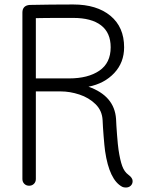

<svg xmlns="http://www.w3.org/2000/svg" viewBox="-20 -825 669 857"><path d="M572 -17Q572 -4 563.5 4Q555 12 542 12Q532 12 526 9Q468 -21 449 -151Q446 -173 442.5 -217Q439 -261 438 -288Q436 -331 406.5 -360Q377 -389 334.5 -403Q292 -417 251 -417H140V-26Q140 -13 131.5 -4.5Q123 4 110 4Q97 4 88.5 -4.5Q80 -13 80 -26V-769Q80 -785 88.5 -793.5Q97 -802 113 -803Q147 -804 207.5 -804.5Q268 -805 307 -805Q412 -805 473 -754.5Q534 -704 534 -614Q534 -546 490 -499Q446 -452 375 -438Q491 -397 498 -294Q499 -267 502.5 -222Q506 -177 509 -157Q516 -110 525.5 -84Q535 -58 553 -45Q572 -31 572 -17ZM140 -475H288Q373 -475 423.5 -509.5Q474 -544 474 -614Q474 -679 431 -712Q388 -745 307 -745Q156 -745 140 -744Z"/></svg>

Font: Tsukimi Rounded
Style: Regular
Weight: 400
Designer: Takashi Funayama
Foundry: Takashi Funayama
Version: Version 1.032; ttfautohint (v1.8.3)